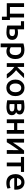

<svg xmlns="http://www.w3.org/2000/svg" viewBox="2501 -3076 760 5802"><g transform="rotate(90 2881.0 -175.0)"><path d="M483 147V0H76V-522H191V-95H393V-522H507V-95H584V147Z M964 11Q902 11 849 4.5Q796 -2 751 -14V-428H621V-522H866V-327Q882 -331 909.5 -335Q937 -339 970 -339Q1030 -339 1078.5 -320.5Q1127 -302 1156 -263.5Q1185 -225 1185 -163Q1185 -101 1156.5 -63Q1128 -25 1078.5 -7Q1029 11 964 11ZM958 -80Q1010 -80 1040 -100Q1070 -120 1070 -165Q1070 -210 1036 -229Q1002 -248 952 -248Q930 -248 906 -245.5Q882 -243 866 -238V-87Q878 -85 903.5 -82.5Q929 -80 958 -80Z M1293 185V-504Q1329 -515 1383 -524Q1437 -533 1497 -533Q1579 -533 1639 -500Q1699 -467 1731.5 -406Q1764 -345 1764 -261Q1764 -180 1737 -119Q1710 -58 1658 -23.5Q1606 11 1532 11Q1493 11 1461.5 1.5Q1430 -8 1408 -20V185ZM1512 -88Q1583 -88 1614 -134.5Q1645 -181 1645 -258Q1645 -340 1605.5 -387.5Q1566 -435 1496 -435Q1465 -435 1443 -432Q1421 -429 1408 -426V-119Q1424 -108 1452 -98Q1480 -88 1512 -88Z M1888 0V-522H2003V-316Q2036 -347 2074.5 -386Q2113 -425 2147.5 -461.5Q2182 -498 2204 -522H2342Q2321 -499 2291 -468Q2261 -437 2227 -403Q2193 -369 2160.5 -337Q2128 -305 2101 -281Q2133 -258 2168 -225Q2203 -192 2237.5 -153Q2272 -114 2301.5 -74.5Q2331 -35 2352 0H2220Q2193 -42 2155 -86Q2117 -130 2077 -168Q2037 -206 2003 -229V0Z M2634 13Q2561 13 2505 -21.5Q2449 -56 2417 -117.5Q2385 -179 2385 -262Q2385 -344 2417.5 -405.5Q2450 -467 2506 -501Q2562 -535 2634 -535Q2708 -535 2764 -501Q2820 -467 2852 -405.5Q2884 -344 2884 -262Q2884 -179 2852.5 -117.5Q2821 -56 2765 -21.5Q2709 13 2634 13ZM2634 -87Q2696 -87 2731 -134Q2766 -181 2766 -262Q2766 -342 2731 -389Q2696 -436 2634 -436Q2573 -436 2538 -389Q2503 -342 2503 -262Q2503 -181 2538 -134Q2573 -87 2634 -87Z M3211 10Q3156 10 3100 2.5Q3044 -5 3009 -13V-513Q3042 -521 3098.5 -527.5Q3155 -534 3213 -534Q3313 -534 3376 -497.5Q3439 -461 3439 -390Q3439 -354 3420 -325Q3401 -296 3370 -282Q3409 -269 3435 -237Q3461 -205 3461 -153Q3461 -72 3397.5 -31Q3334 10 3211 10ZM3124 -312H3222Q3268 -312 3297 -325.5Q3326 -339 3326 -377Q3326 -406 3310 -420Q3294 -434 3267.5 -438.5Q3241 -443 3209 -443Q3187 -443 3161.5 -441Q3136 -439 3124 -437ZM3215 -81Q3272 -81 3309.5 -96.5Q3347 -112 3347 -157Q3347 -199 3314 -215Q3281 -231 3227 -231H3124V-88Q3137 -85 3164 -83Q3191 -81 3215 -81Z M3586 0V-522H3701V-316H3908V-522H4022V0H3908V-221H3701V0Z M4175 0V-522H4290Q4290 -420 4288.5 -332.5Q4287 -245 4287 -185Q4324 -243 4365.5 -304.5Q4407 -366 4449 -423Q4491 -480 4529 -522H4629V0H4514Q4514 -69 4515 -136.5Q4516 -204 4517 -262Q4518 -320 4518 -361Q4489 -322 4456 -275Q4423 -228 4390 -179Q4357 -130 4328 -83.5Q4299 -37 4278 0Z M4891 0V-428H4723V-522H5175V-428H5006V0Z M5510 13Q5417 13 5358 -22.5Q5299 -58 5270.5 -119.5Q5242 -181 5242 -259Q5242 -351 5277 -412.5Q5312 -474 5367 -504.5Q5422 -535 5484 -535Q5588 -535 5650 -469.5Q5712 -404 5712 -272Q5712 -262 5711 -249Q5710 -236 5709 -226H5360Q5365 -161 5405.5 -124Q5446 -87 5523 -87Q5569 -87 5605 -95.5Q5641 -104 5661 -113L5678 -19Q5658 -9 5611.5 2Q5565 13 5510 13ZM5361 -310H5599Q5597 -365 5569.5 -402Q5542 -439 5485 -439Q5446 -439 5420 -420.5Q5394 -402 5379.5 -372.5Q5365 -343 5361 -310Z"/></g></svg>

Font: Ubuntu Sans SemiBold
Style: Regular
Weight: 600
Designer: Dalton Maag Ltd
Foundry: Dalton Maag Ltd
Version: Version 1.006; ttfautohint (v1.8.4.7-5d5b)